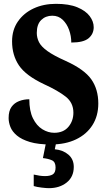

<svg xmlns="http://www.w3.org/2000/svg" viewBox="-20 -744 562 1002"><path d="M246 10Q179 10 136 -3Q93 -16 68.5 -36.5Q44 -57 34.5 -81Q25 -105 25 -128Q25 -165 40 -186Q55 -207 80 -216.5Q105 -226 133 -226Q133 -165 152 -126.5Q171 -88 201 -69.5Q231 -51 263 -51Q311 -51 337 -82Q363 -113 363 -156Q363 -208 323 -239.5Q283 -271 211 -304Q115 -349 79 -402.5Q43 -456 43 -528Q43 -588 73.5 -632Q104 -676 155.5 -700Q207 -724 272 -724Q340 -724 383.5 -706Q427 -688 448 -660Q469 -632 469 -602Q469 -567 442.5 -544.5Q416 -522 352 -522Q352 -556 340.5 -588Q329 -620 307 -641Q285 -662 253 -662Q218 -662 195 -639.5Q172 -617 172 -572Q172 -547 183.5 -524Q195 -501 227.5 -477.5Q260 -454 323 -426Q420 -382 456.5 -330Q493 -278 493 -204Q493 -139 462.5 -91Q432 -43 376.5 -16.5Q321 10 246 10ZM235 238Q222 238 197 235Q172 232 156 227V167Q190 175 215 175Q241 175 255.5 166Q270 157 270 130Q270 101 251 92.5Q232 84 204 81L222 -9H275L266 35Q309 39 337 63Q365 87 365 127Q365 179 328 208.5Q291 238 235 238Z"/></svg>

Font: Noto Serif Ethiopic Condensed ExtraBold
Style: Regular
Weight: 800
Width: 3
Designer: Monotype Design Team
Foundry: Monotype Imaging Inc.
Version: Version 2.102; ttfautohint (v1.8.4.7-5d5b)